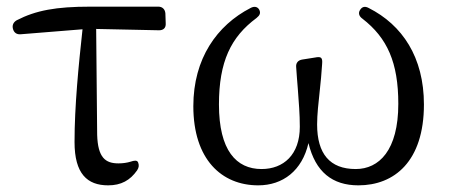

<svg xmlns="http://www.w3.org/2000/svg" viewBox="-20 -539 1351 577"><path d="M19 -452C22 -441 30 -435 42 -436L228 -451C216 -341 204 -220 204 -112C204 -17 242 18 305 18C344 18 371 3 392 -27C398 -36 398 -43 395 -51C392 -58 384 -57 372 -53C362 -50 350 -48 336 -48C297 -48 274 -65 272 -134L269 -452L458 -448C471 -448 479 -455 478 -469L477 -499C476 -511 468 -519 456 -519H251C149 -519 88 -508 30 -478C20 -472 16 -463 19 -452Z M756 18C830 18 888 -26 907 -109C928 -22 979 18 1057 18C1165 18 1254 -54 1254 -225C1254 -367 1189 -464 1088 -515C1077 -521 1068 -519 1062 -509C1056 -500 1059 -490 1069 -483C1144 -425 1177 -351 1177 -227C1177 -87 1119 -31 1049 -31C971 -31 933 -77 933 -165C933 -195 937 -229 941 -267C944 -292 946 -318 948 -346C949 -357 948 -362 945 -365C942 -368 936 -368 926 -366L888 -360C876 -358 869 -350 870 -338C872 -313 873 -292 875 -272C878 -231 881 -196 881 -158C881 -74 832 -31 766 -31C690 -31 638 -87 638 -225C638 -354 674 -428 751 -485C761 -493 764 -500 759 -510C754 -519 744 -521 733 -515C632 -463 561 -363 561 -220C561 -60 646 18 756 18Z"/></svg>

Font: 寒蝉锦书宋
Style: Regular
Weight: 400
Designer: 寒蝉锦书宋{Warren} 思源宋体{Ryoko NISHIZUKA 西塚涼子 (kana & ideographs); Frank Grießhammer (Latin, Greek & Cyrillic); Wenlong ZHANG 
Foundry: Adobe & ChillType
Version: Version 2.000;Glyphs 3.1.1 (3135)